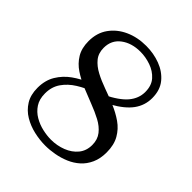

<svg xmlns="http://www.w3.org/2000/svg" viewBox="-192 -802 933 933"><g transform="rotate(45 275.0 -335.0)"><path d="M270 10Q232 10 192.5 1Q153 -8 119.5 -28Q86 -48 65.5 -81Q45 -114 45 -162Q45 -214 68 -252Q91 -290 127.5 -316Q164 -342 202 -356L251 -341Q210 -326 173 -303Q136 -280 113 -247Q90 -214 90 -169Q90 -129 107.5 -102.5Q125 -76 152.5 -60Q180 -44 211 -37Q242 -30 269 -30Q311 -30 348 -44.5Q385 -59 407.5 -86.5Q430 -114 430 -154Q430 -191 410 -216.5Q390 -242 357 -259.5Q324 -277 284.5 -292Q245 -307 205.5 -323.5Q166 -340 133 -362Q100 -384 80 -417Q60 -450 60 -498Q60 -555 89 -595.5Q118 -636 166.5 -658Q215 -680 275 -680Q326 -680 371.5 -663Q417 -646 446 -611Q475 -576 475 -521Q475 -471 446 -431Q417 -391 354 -356L297 -366Q369 -401 399.5 -437.5Q430 -474 430 -518Q430 -562 406.5 -588.5Q383 -615 347 -627.5Q311 -640 275 -640Q215 -640 175 -610Q135 -580 135 -527Q135 -490 155 -465.5Q175 -441 208 -423.5Q241 -406 280.5 -392Q320 -378 359.5 -361.5Q399 -345 432 -322Q465 -299 485 -264Q505 -229 505 -178Q505 -135 490.5 -103Q476 -71 452 -49.5Q428 -28 397.5 -15Q367 -2 334 4Q301 10 270 10Z"/></g></svg>

Font: Brygada 1918
Style: Regular
Weight: 400
Designer: Mateusz Machalski | Borys Kosmynka | Przemek Hoffer
Foundry: NIEPODLEGLA 2018
Version: Version 3.006